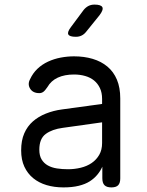

<svg xmlns="http://www.w3.org/2000/svg" viewBox="-20 -805 640 835"><path d="M310 -645Q282 -645 277 -655.5Q272 -666 289 -688L344 -762Q353 -773 364.5 -779Q376 -785 391 -785Q419 -785 425 -774Q431 -763 413 -739L354 -666Q346 -656 335 -650.5Q324 -645 310 -645ZM424 -353V-375Q424 -402 414.5 -422Q405 -442 389 -455Q373 -468 350.5 -474.5Q328 -481 302 -481Q261 -481 231.5 -467.5Q202 -454 186 -426Q181 -419 177 -414Q173 -409 169 -406Q165 -403 160.5 -401.5Q156 -400 151 -400Q123 -400 111 -419.5Q99 -439 111 -461Q123 -487 143 -506Q163 -525 189 -537Q215 -549 244 -554.5Q273 -560 302 -560Q346 -560 383 -549Q420 -538 447 -515.5Q474 -493 488.5 -458.5Q503 -424 503 -377V-29Q503 -9 494 0.5Q485 10 464.5 10Q444 10 434.5 0.5Q425 -9 425 -30V-80Q417 -62 403.5 -45.5Q390 -29 370.5 -16.5Q351 -4 322.5 3Q294 10 256 10Q216 10 182.5 0Q149 -10 124.5 -30Q100 -50 86 -80Q72 -110 72 -151Q72 -194 85.5 -225Q99 -256 123 -277Q147 -298 179.5 -311Q212 -324 249 -329ZM424 -273 253 -249Q207 -243 179 -222.5Q151 -202 151 -154Q151 -128 161 -111.5Q171 -95 188 -85.5Q205 -76 227.5 -72.5Q250 -69 276 -69Q304 -69 331 -75.5Q358 -82 378.5 -96Q399 -110 411.5 -131.5Q424 -153 424 -183Z"/></svg>

Font: Maple Mono Normal NL Light
Style: Regular
Weight: 300
Monospace: yes
Designer: subframe7536
Version: Version 7.000